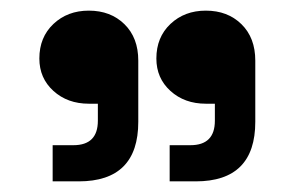

<svg xmlns="http://www.w3.org/2000/svg" viewBox="-20 -734 554 361"><path d="M79 -393V-461H118Q164 -461 164 -507V-539H147Q107 -539 80.5 -563Q54 -587 54 -624Q54 -664 80.5 -689Q107 -714 147 -714Q188 -714 214 -688.5Q240 -663 240 -620V-505Q240 -393 128 -393ZM299 -393V-461H338Q384 -461 384 -507V-539H367Q327 -539 300.5 -563Q274 -587 274 -624Q274 -664 300.5 -689Q327 -714 367 -714Q408 -714 434 -688.5Q460 -663 460 -620V-505Q460 -393 348 -393Z"/></svg>

Font: Space Grotesk
Style: Bold
Weight: 700
Designer: Florian Karsten
Foundry: Florian Karsten
Version: Version 2.000